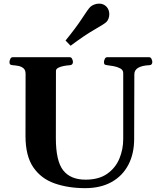

<svg xmlns="http://www.w3.org/2000/svg" viewBox="-20 -1002 873 1037"><path d="M705.6 -600.6 704.6 -252Q704.6 -171.4 673.1 -111.6Q641.6 -51.8 582.5 -18.8Q523.4 14.2 439.9 14.2Q348.1 14.2 274.9 -11.5Q201.7 -37.1 159.7 -98.6Q117.7 -160.2 117.7 -267.6L118.2 -602.5Q118.2 -623.5 106.9 -633.1Q95.7 -642.6 79.8 -645.8Q64 -648.9 48.8 -649.9Q38.6 -650.9 34.9 -654.1Q31.2 -657.2 31.2 -668Q31.2 -673.3 35.4 -683.1Q39.6 -692.9 47.9 -692.9H357.4Q365.7 -692.9 369.9 -683.1Q374 -673.3 374 -668Q374 -651.4 357.9 -649.9Q341.3 -648.9 323.7 -645.5Q306.2 -642.1 294.2 -635.7Q282.2 -629.4 282.2 -618.7L281.7 -255.9Q281.7 -132.3 321.3 -82Q360.8 -31.7 441.9 -31.7Q514.2 -31.7 559.1 -63.5Q604 -95.2 624.8 -145.3Q645.5 -195.3 645.5 -251V-607.4Q645.5 -624 629.4 -632.6Q613.3 -641.1 593 -644.8Q572.8 -648.4 559.1 -649.9Q548.8 -650.9 545.2 -654.1Q541.5 -657.2 541.5 -668Q541.5 -673.3 545.7 -683.1Q549.8 -692.9 558.1 -692.9H786.1Q794.4 -692.9 798.6 -683.1Q802.7 -673.3 802.7 -668Q802.7 -650.4 786.6 -649.9Q749 -648.4 727.3 -636.4Q705.6 -624.3 705.6 -600.6ZM361.3 -754.9 334 -783.2Q390.6 -852.5 423.6 -903.3Q456.5 -954.1 467.8 -964.8Q475.6 -972.2 488.5 -977.3Q501.5 -982.4 515.1 -982.4Q539.1 -982.4 554.7 -966.3Q563 -957.5 566.7 -947Q570.3 -936.5 570.3 -925.3Q570.3 -912.6 565.9 -901.1Q561.5 -889.6 554.2 -882.8Q543 -872.1 489.5 -841.6Q436 -811 361.3 -754.9Z"/></svg>

Font: Gelasio
Style: Regular
Weight: 400
Designer: Eben Sorkin
Foundry: Eben Sorkin
Version: Version 1.008